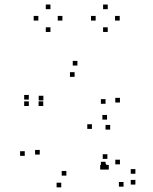

<svg xmlns="http://www.w3.org/2000/svg" viewBox="-20 -784 660 826"><path d="M104 -355.5V-375.5H84V-355.5ZM104 -328V-348H84V-328ZM166 -328V-348H146V-328ZM166.5 -352V-372H146.5V-352ZM301 -453.5V-473.5H281V-453.5ZM434 -337.5V-357.5H414V-337.5ZM434 -68V-88H414V-68ZM437 -59.5V-79.5H417V-59.5ZM511.5 19V-1H491.5V19ZM562.5 10V-10H542.5V10ZM562.5 -36.5V-56.5H542.5V-36.5ZM496 -77V-97H476V-77ZM496 -343V-363H476V-343ZM313 -502V-522H293V-502ZM440.5 -269.5V-289.5H420.5V-269.5ZM86.5 -113.5V-133.5H66.5V-113.5ZM243.5 22V2H223.5V22ZM431 -54.5V-74.5H411V-54.5ZM448 -54.5V-74.5H428V-54.5ZM442 -100.5V-120.5H422V-100.5ZM265.5 -28.5V-48.5H245.5V-28.5ZM151 -119V-139H131V-119ZM375.5 -229.5V-249.5H355.5V-229.5ZM454 -226.5V-246.5H434V-226.5ZM248.5 -695.5V-715.5H228.5V-695.5ZM197 -744.5V-764.5H177V-744.5ZM145 -695.5V-715.5H125V-695.5ZM197 -646.5V-666.5H177V-646.5ZM495 -695.5V-715.5H475V-695.5ZM443.5 -744.5V-764.5H423.5V-744.5ZM391.5 -695.5V-715.5H371.5V-695.5ZM443.5 -646.5V-666.5H423.5V-646.5Z"/></svg>

Font: Monaspace Neon Dots Var
Style: Regular
Weight: 400
Designer: Riley Cran and the Lettermatic Team
Version: Version 1.100 (Monaspace Neon Dots)